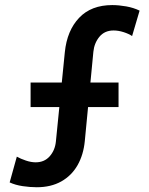

<svg xmlns="http://www.w3.org/2000/svg" viewBox="-20 -748 602 775"><path d="M128.4 7.8Q101.6 7.8 71.8 3.4Q42 -1 19 -11.7L47.9 -115.7Q63.5 -106.9 84.5 -99.9Q105.5 -92.8 124 -92.8Q159.2 -92.8 180.7 -117.2Q202.1 -141.6 205.6 -176.8L241.7 -537.6Q250.5 -624.5 299.3 -676Q348.1 -727.5 433.1 -727.5Q459.5 -727.5 489.5 -722.2Q519.5 -716.8 543.5 -705.1L513.2 -602.5Q500.5 -611.3 479.2 -618.2Q458 -625 438.5 -625Q402.3 -625 381.3 -599.6Q360.4 -574.2 356.9 -539.1L322.3 -178.7Q316.9 -123 293 -81.1Q269 -39.1 227.3 -15.6Q185.5 7.8 128.4 7.8ZM103.5 -315.9V-415H458.5V-315.9Z"/></svg>

Font: Reddit Mono SemiBold
Style: Regular
Weight: 600
Monospace: yes
Designer: Stephen Hutchings
Foundry: Reddit
Version: Version 1.014